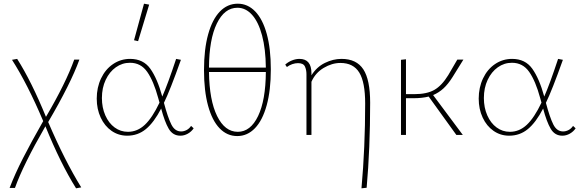

<svg xmlns="http://www.w3.org/2000/svg" viewBox="-20 -731 3138 1040"><path d="M392 289Q308 155 226 -47Q105 163 61 287H32Q61 211 105 125Q149 39 214 -75Q129 -276 45 -407L73 -412Q150 -291 229 -98Q337 -282 382 -408H410Q363 -278 241 -70Q330 138 420 284Z M728 -508 706 -513 760 -711 788 -706ZM1029 -36Q1017 -18 997.5 -7Q978 4 957 4Q916 4 894 -33.5Q872 -71 853 -143Q814 -68 770.5 -32Q727 4 669 4Q622 4 584.5 -22Q547 -48 525.5 -94Q504 -140 504 -197Q504 -257 527.5 -306.5Q551 -356 592.5 -384Q634 -412 685 -412Q756 -412 794 -359Q832 -306 859 -208Q889 -276 934 -412L960 -407Q901 -241 868 -174Q889 -95 908 -57Q927 -19 961 -19Q976 -19 990.5 -26.5Q1005 -34 1015 -49ZM844 -175 837 -200Q812 -292 777.5 -341.5Q743 -391 684 -391Q642 -391 607.5 -366.5Q573 -342 552.5 -298.5Q532 -255 532 -200Q532 -148 550.5 -106Q569 -64 601 -40.5Q633 -17 673 -17Q724 -17 764.5 -55Q805 -93 844 -175Z M1447 -355Q1447 -242 1424.5 -160.5Q1402 -79 1361 -36.5Q1320 6 1265 6Q1210 6 1169.5 -36Q1129 -78 1107 -158.5Q1085 -239 1085 -351Q1085 -464 1107.5 -545Q1130 -626 1171 -668.5Q1212 -711 1268 -711Q1322 -711 1362.5 -669Q1403 -627 1425 -547Q1447 -467 1447 -355ZM1112 -365H1420Q1419 -466 1399.5 -539Q1380 -612 1345.5 -650.5Q1311 -689 1266 -689Q1196 -689 1154.5 -603.5Q1113 -518 1112 -365ZM1420 -341H1112Q1114 -188 1156 -102.5Q1198 -17 1268 -17Q1337 -17 1378 -102.5Q1419 -188 1420 -341Z M1985 -175Q1985 72 1966 286L1938 289Q1958 67 1958 -170Q1958 -286 1926 -338Q1894 -390 1824 -390Q1778 -390 1733 -363Q1688 -336 1667 -288V0H1640V-329Q1640 -353 1631.5 -371Q1623 -389 1594 -389Q1579 -389 1563 -383.5Q1547 -378 1534 -368L1525 -381Q1540 -395 1561 -403.5Q1582 -412 1602 -412Q1667 -412 1667 -334V-323Q1695 -368 1739.5 -390Q1784 -412 1830 -412Q1911 -412 1948 -355.5Q1985 -299 1985 -175Z M2326 -216 2487 0H2452L2302 -208Q2266 -199 2220 -199H2179V0H2152V-407L2179 -410V-221H2224Q2292 -221 2332.5 -244Q2373 -267 2408 -324L2457 -408H2490L2431 -313Q2407 -275 2382 -252Q2357 -229 2326 -216Z M3098 -36Q3086 -18 3066.5 -7Q3047 4 3026 4Q2985 4 2963 -33.5Q2941 -71 2922 -143Q2883 -68 2839.5 -32Q2796 4 2738 4Q2691 4 2653.5 -22Q2616 -48 2594.5 -94Q2573 -140 2573 -197Q2573 -257 2596.5 -306.5Q2620 -356 2661.5 -384Q2703 -412 2754 -412Q2825 -412 2863 -359Q2901 -306 2928 -208Q2958 -276 3003 -412L3029 -407Q2970 -241 2937 -174Q2958 -95 2977 -57Q2996 -19 3030 -19Q3045 -19 3059.5 -26.5Q3074 -34 3084 -49ZM2913 -175 2906 -200Q2881 -292 2846.5 -341.5Q2812 -391 2753 -391Q2711 -391 2676.5 -366.5Q2642 -342 2621.5 -298.5Q2601 -255 2601 -200Q2601 -148 2619.5 -106Q2638 -64 2670 -40.5Q2702 -17 2742 -17Q2793 -17 2833.5 -55Q2874 -93 2913 -175Z"/></svg>

Font: Ysabeau Infant Extralight
Style: Regular
Weight: 200
Designer: Christian Thalmann (Catharsis Fonts)
Version: Version 0.003